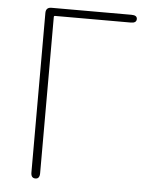

<svg xmlns="http://www.w3.org/2000/svg" viewBox="-52 -769 634 813"><g transform="rotate(5 264.5 -363.0)"><path d="M129 0Q110 0 110 -24V-702Q110 -726 134 -726H474Q498 -726 498 -710Q498 -693 474 -693H152Q147 -693 147 -688V-24Q147 0 129 0Z"/></g></svg>

Font: Resource Han Rounded JP ExtraLight
Style: Regular
Weight: 250
Designer: Cyano Hao (round all glyphs); Ryoko NISHIZUKA 西塚涼子 (kana, bopomofo & ideographs); Paul D. Hunt (Latin, Greek & Cyrillic)
Foundry: Cyano Hao
Version: 0.990